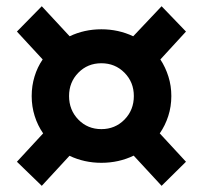

<svg xmlns="http://www.w3.org/2000/svg" viewBox="-20 -646 650 615"><path d="M113.8 -50.8 34.2 -127.9 118.2 -218.8Q100.6 -244.1 91.1 -274.4Q81.5 -304.7 81.5 -338.4Q81.5 -371.1 90.6 -400.9Q99.6 -430.7 116.7 -455.6L34.2 -544.9L113.8 -626L203.1 -529.8Q250 -552.2 304.7 -552.2Q359.4 -552.2 406.7 -529.8L497.6 -626L575.7 -544.9L493.7 -455.6Q510.3 -430.2 519.5 -400.6Q528.8 -371.1 528.8 -338.4Q528.8 -304.7 519 -274.4Q509.3 -244.1 491.7 -218.8L575.7 -127.9L497.6 -50.8L408.2 -147.5Q360.4 -124.5 304.7 -124.5Q250 -124.5 202.6 -147ZM304.7 -232.4Q348.6 -232.4 378.7 -262.9Q408.7 -293.5 408.7 -338.4Q408.7 -382.8 378.7 -413.1Q348.6 -443.4 304.7 -443.4Q260.7 -443.4 231 -413.1Q201.2 -382.8 201.2 -338.4Q201.2 -293.5 231 -262.9Q260.7 -232.4 304.7 -232.4Z"/></svg>

Font: Reddit Sans ExtraBold
Style: Regular
Weight: 800
Designer: Stephen Hutchings
Foundry: Reddit
Version: Version 1.014; ttfautohint (v1.8.4.7-5d5b)